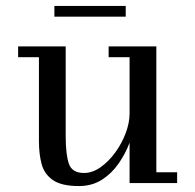

<svg xmlns="http://www.w3.org/2000/svg" viewBox="-20 -616 656 646"><path d="M163 -596H403V-560H163ZM201 -460V-159Q201 -96 211.8 -65Q222.5 -34 262.5 -34Q291 -34 318.2 -53.2Q345.5 -72.5 367.8 -103Q390 -133.5 403 -168.2Q416 -203 416 -234.5V-423.5H345.5V-460H506V-36.5H576V0H416V-136Q402.5 -99.5 379.2 -66Q356 -32.5 322.8 -11.2Q289.5 10 245.5 10Q187.5 10 158.5 -9.8Q129.5 -29.5 120.2 -63.5Q111 -97.5 111 -141V-423.5H41V-460Z"/></svg>

Font: Bodoni* 06pt
Style: Regular
Weight: 400
Version: Version 2.3